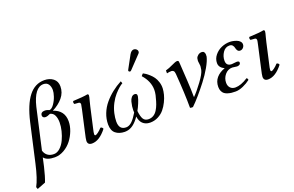

<svg xmlns="http://www.w3.org/2000/svg" viewBox="-110 -1127 2742 1791"><g transform="rotate(-20 1261.0 -231.5)"><path d="M256.8 -490.2 166 -87.9Q173.8 -57.6 197.8 -38.3Q221.7 -19 261.2 -19Q293.9 -19 323 -45.7Q352.1 -72.3 370.8 -112.1Q389.6 -151.9 400.4 -196.3Q411.1 -240.7 411.1 -278.8Q411.1 -320.3 397.5 -349.4Q383.8 -378.4 354 -384.8Q324.2 -370.1 305.2 -370.1Q293 -370.1 284.4 -376.7Q275.9 -383.3 275.9 -395Q275.9 -430.2 320.8 -430.2Q336.4 -430.2 362.8 -418.9Q385.7 -421.9 408.2 -454.1Q430.7 -486.3 442.9 -523.2Q455.1 -560.1 455.1 -584Q455.1 -619.6 439 -642.8Q422.9 -666 390.1 -666Q299.8 -666 256.8 -490.2ZM67.9 4.9 153.8 -376Q190.9 -537.1 253.7 -617.7Q316.4 -698.2 410.2 -698.2Q462.4 -698.2 497.8 -670.7Q533.2 -643.1 533.2 -592.8Q533.2 -530.8 492.9 -482.7Q452.6 -434.6 389.2 -402.8Q494.1 -368.2 494.1 -261.2Q494.1 -215.3 475.8 -167Q457.5 -118.7 426.8 -78.9Q396 -39.1 351.3 -13.4Q306.6 12.2 258.8 12.2Q181.2 12.2 151.9 -25.9L132.8 60.1Q111.3 150.9 90.8 202.1L6.8 234.9L-1 213.9Q36.1 147 67.9 4.9Z M730.5 -319.8 686.5 -124Q675.8 -80.1 675.8 -65.9Q675.8 -51.8 685.5 -51.8Q693.4 -51.8 713.1 -66.4Q732.9 -81.1 751.5 -102.1Q769 -102.1 775.4 -83Q703.1 9.8 629.4 9.8Q586.4 9.8 586.4 -30.8Q586.4 -46.9 602.5 -115.2L648.4 -320.8Q657.7 -361.8 657.7 -369.1Q657.7 -388.7 639.6 -390.1L599.6 -393.1Q594.7 -399.9 594.2 -408.2Q593.8 -416.5 598.6 -422.9Q700.7 -427.2 742.7 -436Q754.4 -436 754.4 -420.9Q754.4 -414.6 751.5 -402.8Q748.5 -391.1 742.2 -367.4Q735.8 -343.8 730.5 -319.8Z M1423.3 -247.1Q1421.9 -220.2 1413.8 -188.2Q1405.8 -156.2 1388.2 -120.4Q1370.6 -84.5 1346.7 -55.4Q1322.8 -26.4 1286.4 -7.3Q1250 11.7 1208 12.2Q1196.8 12.2 1190.9 11.2Q1156.2 7.8 1132.1 -15.4Q1107.9 -38.6 1101.1 -85.9Q1040 5.4 969.2 11.2Q964.4 12.2 953.1 12.2Q897.9 11.2 863.8 -16.4Q829.6 -43.9 829.1 -105Q829.1 -160.2 849.6 -212.4Q870.1 -264.6 906 -307.1Q941.9 -349.6 984.9 -383.5Q1027.8 -417.5 1078.1 -443.8Q1083.5 -430.7 1085.9 -421.9Q1070.8 -414.1 1049.6 -396Q1028.3 -377.9 1002.4 -348.9Q976.6 -319.8 953.6 -276.4Q930.7 -232.9 919.9 -185.1Q910.2 -141.1 910.2 -105Q910.2 -22.9 980 -22.9Q987.3 -22.9 991.2 -23.9Q1017.1 -28.3 1042 -53.5Q1066.9 -78.6 1096.2 -127.9Q1095.2 -135.7 1095.2 -150.9Q1095.2 -168.5 1097.9 -188.7Q1100.6 -209 1106.7 -232.7Q1112.8 -256.3 1126.2 -271.7Q1139.6 -287.1 1158.2 -287.1Q1180.2 -285.6 1180.2 -269Q1181.6 -262.2 1179.2 -252.9Q1174.8 -230.5 1159.7 -193.8Q1144.5 -157.2 1129.4 -130.9Q1134.8 -75.7 1150.6 -49.3Q1166.5 -22.9 1202.1 -22.9Q1229.5 -22.9 1251.5 -36.1Q1273.4 -49.3 1289.1 -74.2Q1304.7 -99.1 1314.9 -127.2Q1325.2 -155.3 1334 -191.9Q1335 -194.8 1336.7 -201.9Q1338.4 -209 1339.4 -211.9Q1345.2 -240.2 1345.2 -262.2Q1345.2 -347.7 1278.3 -421.9Q1288.1 -435.1 1297.4 -442.9Q1309.6 -436.5 1322.8 -428Q1335.9 -419.4 1355.7 -401.6Q1375.5 -383.8 1390.1 -363.3Q1404.8 -342.8 1414.8 -311.8Q1424.8 -280.8 1423.3 -247.1ZM1250 -649.9Q1268.6 -682.1 1293 -682.1Q1306.2 -682.1 1317.4 -673.1Q1328.6 -664.1 1329.1 -650.9V-644Q1327.1 -634.8 1320.3 -628.9L1205.1 -507.8Q1197.3 -500 1192.4 -500Q1187 -500 1182.1 -503.9Q1177.2 -507.8 1177.2 -512.2V-514.2L1178.2 -515.1Q1178.2 -515.6 1178.7 -516.8Q1179.2 -518.1 1179.2 -519L1182.1 -524.9Z M1585 -333Q1583 -355.5 1575.4 -363.3Q1567.9 -371.1 1554.7 -372.1Q1532.7 -372.1 1508.8 -366.2V-395Q1542.5 -403.8 1581.1 -422.9Q1619.6 -441.9 1634.8 -441.9Q1649.4 -441.9 1650.9 -429.2Q1652.8 -415.5 1652.8 -407.2Q1662.6 -262.7 1663.6 -231.9Q1668.9 -142.6 1668.9 -82Q1669.9 -78.1 1669.9 -71.8Q1710.9 -112.8 1761.2 -181.2Q1811.5 -249.5 1819.8 -286.1Q1822.3 -297.4 1824.7 -318.8V-329.1Q1824.2 -337.9 1822.3 -350.8Q1820.3 -363.8 1819.8 -371.1V-379.9Q1820.8 -387.2 1822.8 -400.9Q1826.7 -416 1842.8 -429Q1858.9 -441.9 1879.9 -441.9Q1908.7 -441.9 1910.6 -405.8Q1910.6 -398.9 1909.7 -396V-387.2Q1899.9 -345.2 1866.5 -287.1Q1833 -229 1789.8 -172.9Q1746.6 -116.7 1704.8 -68.6Q1663.1 -20.5 1628.9 12.2H1614.7Q1610.4 12.2 1600.6 9.8Q1600.6 -132.3 1585 -333Z M1996.6 -94.2Q1996.6 -62.5 2015.1 -43.2Q2033.7 -23.9 2065.4 -23.9Q2119.1 -23.9 2190.4 -69.8Q2201.7 -62.5 2201.7 -48.8Q2170.9 -24.4 2129.4 -6.1Q2087.9 12.2 2053.7 12.2Q2031.2 12.2 2013.4 10.3Q1995.6 8.3 1976.3 2.4Q1957 -3.4 1944.1 -13.4Q1931.2 -23.4 1922.9 -41.3Q1914.6 -59.1 1914.6 -83Q1914.6 -136.2 1945.8 -172.6Q1977.1 -209 2030.8 -227.1Q1979.5 -251.5 1979.5 -295.9Q1979.5 -338.9 2007.6 -373.3Q2035.6 -407.7 2075.7 -424.8Q2115.7 -441.9 2157.7 -441.9Q2172.4 -441.9 2189.9 -438.5Q2207.5 -435.1 2225.6 -428.2Q2243.7 -421.4 2255.6 -408.4Q2267.6 -395.5 2267.6 -378.9Q2267.6 -360.4 2254.6 -346.2Q2241.7 -332 2223.6 -332Q2207 -332 2198.2 -344.5Q2189.5 -356.9 2187 -371.6Q2184.6 -386.2 2174.1 -398.7Q2163.6 -411.1 2143.6 -411.1Q2102.5 -411.1 2077.6 -373.8Q2052.7 -336.4 2052.7 -293Q2052.7 -240.2 2106.4 -240.2Q2114.3 -240.2 2130.9 -242.7Q2147.5 -245.1 2155.8 -245.1Q2180.7 -245.1 2180.7 -230Q2180.7 -216.3 2170.4 -209.7Q2160.2 -203.1 2145.5 -203.1Q2137.7 -203.1 2122.1 -206.1Q2106.4 -209 2098.6 -209Q2054.7 -209 2025.6 -174.1Q1996.6 -139.2 1996.6 -94.2Z M2478.5 -319.8 2434.6 -124Q2423.8 -80.1 2423.8 -65.9Q2423.8 -51.8 2433.6 -51.8Q2441.4 -51.8 2461.2 -66.4Q2481 -81.1 2499.5 -102.1Q2517.1 -102.1 2523.4 -83Q2451.2 9.8 2377.4 9.8Q2334.5 9.8 2334.5 -30.8Q2334.5 -46.9 2350.6 -115.2L2396.5 -320.8Q2405.8 -361.8 2405.8 -369.1Q2405.8 -388.7 2387.7 -390.1L2347.7 -393.1Q2342.8 -399.9 2342.3 -408.2Q2341.8 -416.5 2346.7 -422.9Q2448.7 -427.2 2490.7 -436Q2502.4 -436 2502.4 -420.9Q2502.4 -414.6 2499.5 -402.8Q2496.6 -391.1 2490.2 -367.4Q2483.9 -343.8 2478.5 -319.8Z"/></g></svg>

Font: Common Serif News
Style: Italic
Weight: 450
Italic angle: -12°
Designer: Philipp H. Poll, Khaled Hosny
Foundry: Stefan Peev, Context Ltd.
Version: Version 1.026